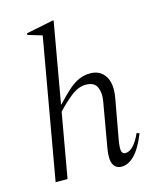

<svg xmlns="http://www.w3.org/2000/svg" viewBox="-114 -829 749 918"><g transform="rotate(-15 260.5 -370.0)"><path d="M108 0H49L171 -694L101 -715V-723L234 -750H240L170 -352H172Q208 -391 235 -414.5Q262 -438 287.5 -449Q313 -460 343 -460Q392 -460 416.5 -421.5Q441 -383 428 -312L393 -119Q386 -79 389.5 -63.5Q393 -48 408 -48Q448 -48 484 -127L497 -122Q469 -52 438 -21Q407 10 374 10Q345 10 333 -14.5Q321 -39 330 -92L369 -316Q376 -356 363 -384.5Q350 -413 308 -413Q271 -413 233.5 -383Q196 -353 164 -318Z"/></g></svg>

Font: Spectral Light
Style: Italic
Weight: 300
Italic angle: -10°
Designer: Jean-Baptiste Levee
Foundry: Production Type
Version: Version 2.001